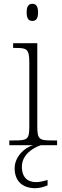

<svg xmlns="http://www.w3.org/2000/svg" viewBox="-20 -763 328 1009"><path d="M150 -653C168 -653 180 -663 180 -698C180 -732 168 -743 150 -743C132 -743 120 -732 120 -698C120 -663 132 -653 150 -653ZM29 0H155C105 13 57 64 57 121C57 187 96 226 166 226C186 226 210 220 230 211V183C203 190 190 194 169 194C131 194 95 175 95 113C95 48 157 12 195 0H280V-25H254C187 -25 176 -30 176 -98V-536H49V-511H64C120 -511 134 -506 134 -435V-97C134 -30 123 -25 56 -25H29Z"/></svg>

Font: Noto Serif Gurmukhi ExtraLight
Style: Regular
Weight: 200
Designer: Vaibhav Singh and the Monotype Design Team
Foundry: Monotype Imaging Inc.
Version: Version 2.004